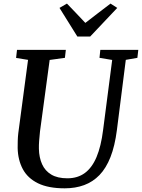

<svg xmlns="http://www.w3.org/2000/svg" viewBox="-20 -1014 772 1044"><path d="M664 -688.5 615.5 -306Q604.5 -220.5 580.8 -160Q557 -99.5 521 -62.2Q485 -25 437.5 -7.5Q390 10 332 10Q242.5 10 186.5 -17.5Q130.5 -45 104 -94.5Q77.5 -144 76 -209Q76 -228 76.5 -248.5Q77 -269 79.5 -290.5L132.5 -688.5L67.5 -699L72.5 -743H338L333 -699.5L250 -688L197.5 -299.5Q194.5 -272 192.8 -248.2Q191 -224.5 191.5 -205Q192.5 -157.5 208.8 -121.2Q225 -85 258.8 -64.8Q292.5 -44.5 346.5 -44.5Q402 -44.5 441.2 -73.2Q480.5 -102 505 -160.2Q529.5 -218.5 540.5 -306.5L590 -688L521 -699.5L525.5 -743H732L727 -699.5ZM400.5 -815.5 303.5 -971 344 -994.5Q369 -968.5 394.2 -942.2Q419.5 -916 444 -889.5Q478 -916 512.2 -942Q546.5 -968 581 -994.5L617.5 -971L470.5 -815.5Z"/></svg>

Font: Merriweather 24pt Medium
Style: Italic
Weight: 500
Italic angle: -7.8°
Version: Version 2.101